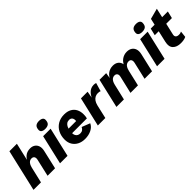

<svg xmlns="http://www.w3.org/2000/svg" viewBox="234 -1898 3084 3084"><g transform="rotate(-45 1776.0 -356.0)"><path d="M0 0 165 -712H335L260 -386L243 -362Q262 -424 309.5 -467Q357 -510 433 -510Q481 -510 515 -487Q549 -464 563 -422Q577 -380 564 -322L490 0H320L388 -295Q397 -335 382 -357.5Q367 -380 333 -380Q307 -380 287.5 -366.5Q268 -353 254.5 -328.5Q241 -304 233 -270L170 0Z M889 -500 773 0H603L719 -500ZM827 -558Q783 -558 758.5 -576Q734 -594 739 -634Q744 -681 770.5 -701Q797 -721 843 -721Q889 -721 913 -702.5Q937 -684 932 -646Q928 -597 901 -577.5Q874 -558 827 -558Z M1166 9Q1094 9 1039.5 -19Q985 -47 954.5 -97.5Q924 -148 924 -216Q924 -301 958 -367Q992 -433 1055 -471Q1118 -509 1204 -509Q1275 -509 1325 -482Q1375 -455 1401.5 -405.5Q1428 -356 1428 -288Q1428 -264 1425.5 -243Q1423 -222 1418 -205H1034L1035 -297H1307L1261 -271Q1264 -283 1265.5 -293.5Q1267 -304 1267 -315Q1267 -340 1258.5 -357Q1250 -374 1234.5 -382.5Q1219 -391 1199 -391Q1165 -391 1142 -374Q1119 -357 1106 -329.5Q1093 -302 1087.5 -269.5Q1082 -237 1082 -207Q1082 -176 1093.5 -154Q1105 -132 1125.5 -120.5Q1146 -109 1173 -109Q1208 -109 1229 -125.5Q1250 -142 1261 -167L1401 -112Q1375 -55 1312 -23Q1249 9 1166 9Z M1462 0 1578 -500H1729L1697 -318L1690 -335Q1713 -414 1760.5 -462Q1808 -510 1878 -510Q1895 -510 1906 -507.5Q1917 -505 1925 -501L1883 -358Q1873 -363 1860 -365.5Q1847 -368 1826 -368Q1797 -368 1769 -354.5Q1741 -341 1719 -311Q1697 -281 1685 -231L1632 0Z M1884 0 2000 -500H2151L2126 -341L2117 -355Q2138 -430 2189.5 -470Q2241 -510 2311 -510Q2363 -510 2398 -486.5Q2433 -463 2446.5 -419.5Q2460 -376 2446 -315L2373 0H2203L2272 -294Q2282 -335 2266.5 -357.5Q2251 -380 2218 -380Q2191 -380 2171.5 -366.5Q2152 -353 2138.5 -328.5Q2125 -304 2117 -270L2054 0ZM2523 0 2591 -294Q2600 -333 2586.5 -356.5Q2573 -380 2538 -380Q2512 -380 2492 -367.5Q2472 -355 2458 -330.5Q2444 -306 2436 -270L2427 -345Q2452 -428 2506 -469Q2560 -510 2627 -510Q2680 -510 2716 -486.5Q2752 -463 2766 -419.5Q2780 -376 2766 -315L2693 0Z M3093 -500 2977 0H2807L2923 -500ZM3031 -558Q2987 -558 2962.5 -576Q2938 -594 2943 -634Q2948 -681 2974.5 -701Q3001 -721 3047 -721Q3093 -721 3117 -702.5Q3141 -684 3136 -646Q3132 -597 3105 -577.5Q3078 -558 3031 -558Z M3342 9Q3251 9 3204 -39.5Q3157 -88 3179 -183L3276 -608L3458 -656L3350 -187Q3340 -148 3358 -128.5Q3376 -109 3413 -109Q3435 -109 3448.5 -113Q3462 -117 3473 -123L3461 -14Q3435 -1 3404.5 4Q3374 9 3342 9ZM3134 -379 3163 -500H3552L3523 -379Z"/></g></svg>

Font: Kantumruy Pro
Style: Italic
Weight: 400
Italic angle: -13°
Designer: Sovichet Tep
Foundry: Sovichet Tep
Version: Version 1.002